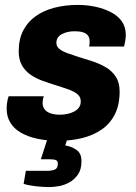

<svg xmlns="http://www.w3.org/2000/svg" viewBox="-20 -560 552 780"><path d="M217 12Q170 12 131 3.5Q92 -5 64 -21.5Q36 -38 21.5 -62.5Q7 -87 7 -119Q7 -131 9 -144Q11 -157 15 -169H158Q155 -161 154 -154Q153 -147 153 -142Q153 -126 162 -115Q171 -104 187 -99Q203 -94 223 -94Q238 -94 253 -97Q268 -100 280.5 -106.5Q293 -113 300.5 -123Q308 -133 308 -148Q308 -163 299.5 -172.5Q291 -182 276.5 -189Q262 -196 243 -202Q224 -208 203 -215Q177 -223 151 -232.5Q125 -242 103.5 -257Q82 -272 69 -295Q56 -318 56 -351Q56 -401 74.5 -436.5Q93 -472 126 -495Q159 -518 202.5 -529Q246 -540 295 -540Q335 -540 370.5 -532Q406 -524 433.5 -509Q461 -494 476 -471.5Q491 -449 491 -418Q491 -406 488.5 -392.5Q486 -379 484 -371H342Q344 -381 344 -385.5Q344 -390 344 -393Q344 -407 337 -416Q330 -425 316.5 -429Q303 -433 283 -433Q268 -433 255 -430Q242 -427 231.5 -421.5Q221 -416 215 -407Q209 -398 209 -386Q209 -371 221.5 -361Q234 -351 254 -344Q274 -337 298 -329Q325 -321 354 -311.5Q383 -302 408.5 -287.5Q434 -273 450 -249Q466 -225 466 -188Q466 -134 446.5 -95.5Q427 -57 392.5 -33.5Q358 -10 313.5 1Q269 12 217 12ZM181 200Q154 200 124.5 196.5Q95 193 76 187L85 134H170Q190 134 202.5 129Q215 124 215 104Q215 94 207 90.5Q199 87 181 87H146L183 -28H264L245 31Q268 34 289.5 48Q311 62 311 95Q311 128 297 148.5Q283 169 262.5 180.5Q242 192 220 196Q198 200 181 200Z"/></svg>

Font: Archivo SemiCondensed ExtraBold
Style: Italic
Weight: 800
Width: 4
Italic angle: -10°
Designer: Hector Gatti
Foundry: Omnibus-Type
Version: Version 2.001